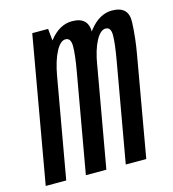

<svg xmlns="http://www.w3.org/2000/svg" viewBox="-126 -682 686 760"><g transform="rotate(-15 217.0 -301.5)"><path d="M-31.5 0H52.5L145.5 -527.5L138.5 -598H73.5ZM133 0H217L288.5 -405Q300.5 -474 302.8 -538.5Q305 -603 237 -603Q185.5 -603 144.5 -550.8Q103.5 -498.5 93 -441L124.5 -409Q135.5 -469.5 154.2 -505Q173 -540.5 194 -540.5Q216 -540.5 216.2 -507Q216.5 -473.5 204 -403ZM296.5 0H380.5L451.5 -405Q464 -473.5 466.5 -538.2Q469 -603 401 -603Q349.5 -603 308 -550.5Q266.5 -498 257 -441L289 -409Q299 -469.5 318 -505Q337 -540.5 358 -540.5Q380.5 -540.5 380.2 -507Q380 -473.5 367.5 -403Z"/></g></svg>

Font: Anybody ExtraCondensed
Style: Italic
Weight: 400
Width: 2
Italic angle: -10°
Version: Version 1.113;gftools[0.9.25]